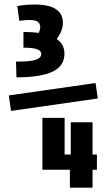

<svg xmlns="http://www.w3.org/2000/svg" viewBox="-20 -653 478 860"><path d="M268.6 -412.1Q268.6 -357.4 215.4 -332Q162.2 -306.6 53.7 -306.6L51.8 -377Q120.1 -377 142.6 -386Q165 -395.1 165 -411Q165 -424.8 147 -432.1Q128.9 -439.5 85 -439.5V-509.8Q174.6 -509.8 221.6 -485.9Q268.6 -462 268.6 -412.1ZM133.2 -632.8Q199.6 -632.8 230.7 -611.8Q261.7 -590.8 261.7 -551.8Q261.7 -529.3 251 -506.3Q240.2 -483.4 221.7 -463.9L128.9 -476.6Q144.5 -489.3 152.3 -503.9Q160.2 -518.6 160.2 -531.2Q160.2 -547.4 149.4 -555.4Q138.6 -563.5 111 -563.5Q91.8 -563.5 66.4 -559.6L57.6 -626Q95.7 -632.8 133.2 -632.8ZM408.2 -281.2 418 -211.9 29.3 -156.2 19.5 -225.6ZM169.9 -125H269.5Q269.5 -17.6 269.5 89.8L206.1 39.1H296.9V-105.5H394.5V39.1H414.1V107.4H394.5V187.5H293V107.4H169.9Q169.9 28.3 169.9 -9.8Q169.9 -47.9 169.9 -125Z"/></svg>

Font: Sudo Var
Style: Regular
Weight: 400
Monospace: yes
Designer: Jens Kutilek
Foundry: Jens Kutilek
Version: Version 0.065;FEAKit 1.0